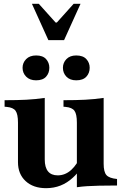

<svg xmlns="http://www.w3.org/2000/svg" viewBox="-20 -970 638 1004"><path d="M221 14Q154 14 114 -23Q74 -60 74 -122V-329Q74 -373 61.5 -390.5Q49 -408 15 -411L4 -412V-446Q69 -446 117.5 -448.5Q166 -451 214 -458V-136Q214 -95 231 -74Q248 -53 282 -53Q321 -53 352.5 -81.5Q384 -110 407 -165H433Q424 -128 405.5 -96Q387 -64 361 -41Q302 14 221 14ZM382 9V-329Q382 -373 369.5 -390.5Q357 -408 323 -411L312 -412V-446Q377 -446 425.5 -448.5Q474 -451 522 -458V-114Q522 -71 536.5 -54.5Q551 -38 592 -34V0Q535 0 498.5 1Q462 2 436 3.5Q410 5 382 9ZM168.6 -550Q136 -550 117 -569Q98 -588 98 -615.5Q98 -642 116.8 -661Q135.6 -680 169 -680Q204 -680 221 -661Q238 -642 238 -615.6Q238 -588 221 -569Q204 -550 168.6 -550ZM378.5 -550Q345.8 -550 327.4 -569Q309 -588 309 -615.5Q309 -642 327.4 -661Q345.8 -680 378.5 -680Q414 -680 431.5 -661Q449 -642 449 -615.6Q449 -588 431.5 -569Q414 -550 378.5 -550ZM233 -760 147 -950H183L271 -852H277L365 -950H401L315 -760Z"/></svg>

Font: Baskervville SC
Style: Regular
Weight: 400
Designer: Alexis Faudot, Rémi Forte, Morgane Pierson, Rafael Ribas, Tanguy Vanlaeys, Rosalie Wagner, Thomas Huot-Marchand
Foundry: ANRT
Version: Version 1.100